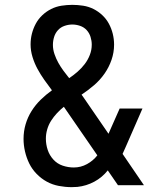

<svg xmlns="http://www.w3.org/2000/svg" viewBox="-20 -763 640 791"><path d="M275 8Q249 8 222.5 3Q196 -2 173 -14.5Q150 -27 131 -46.5Q112 -66 100.5 -89.5Q89 -113 83 -139Q77 -165 77 -191Q77 -222 85.5 -251Q94 -280 110 -305.5Q126 -331 147.5 -352Q169 -373 194 -391Q178 -412 162.5 -434Q147 -456 134.5 -479Q122 -502 114 -528Q106 -554 106 -580Q106 -603 111.5 -624.5Q117 -646 127.5 -665.5Q138 -685 154.5 -700.5Q171 -716 191 -726Q211 -736 233.5 -739.5Q256 -743 278 -743Q300 -743 322.5 -739.5Q345 -736 365 -726Q385 -716 401.5 -700.5Q418 -685 428.5 -665.5Q439 -646 444.5 -624Q450 -602 450 -579Q450 -547 439.5 -516.5Q429 -486 410.5 -459.5Q392 -433 367.5 -412Q343 -391 316 -373Q319 -369 321.5 -365.5Q324 -362 326 -359L427 -212L473 -316H567L498 -158Q495 -151 491.5 -143.5Q488 -136 485 -129L573 0H466L424 -61Q401 -32 368.5 -14.5Q336 3 299 7Q293 7 287 7.5Q281 8 275 8ZM265 -441Q283 -453 299.5 -467.5Q316 -482 329 -499Q342 -516 350 -536.5Q358 -557 358 -579Q358 -595 353 -611Q348 -627 337 -639Q326 -651 310 -656.5Q294 -662 278 -662Q262 -662 246 -656.5Q230 -651 219 -639Q208 -627 203 -611Q198 -595 198 -578Q198 -559 204.5 -540Q211 -521 220.5 -504Q230 -487 241.5 -471.5Q253 -456 265 -441ZM284 -73Q313 -73 338.5 -87Q364 -101 381 -123L250 -313Q249 -315 247 -317.5Q245 -320 243 -323Q228 -311 214.5 -296.5Q201 -282 190.5 -265.5Q180 -249 174.5 -230Q169 -211 169 -192Q169 -168 176.5 -145.5Q184 -123 200 -105.5Q216 -88 238.5 -80.5Q261 -73 284 -73Z"/></svg>

Font: Iosevka Medium Extended
Style: Regular
Weight: 500
Width: 7
Monospace: yes
Designer: Belleve Invis
Foundry: Belleve Invis
Version: Version 32.5.0; ttfautohint (v1.8.4)